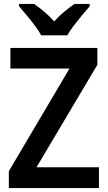

<svg xmlns="http://www.w3.org/2000/svg" viewBox="-20 -958 549 978"><path d="M484 0H25V-86L334 -609H33V-714H476V-628L166 -106H484ZM190 -778Q178 -800 158 -827Q138 -854 116 -880Q94 -906 77 -926V-938H154Q177 -922 204.5 -899Q232 -876 256 -849Q281 -877 307.5 -898.5Q334 -920 359 -938H437V-926Q420 -907 398 -880.5Q376 -854 355.5 -827Q335 -800 323 -778Z"/></svg>

Font: Noto Sans Gujarati SemiCondensed SemiBold
Style: Regular
Weight: 600
Width: 4
Designer: Jelle Bosma - Monotype Design Team, Universal Thirst
Foundry: Monotype Imaging Inc.
Version: Version 2.106; ttfautohint (v1.8.4.7-5d5b)